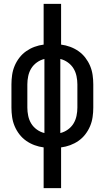

<svg xmlns="http://www.w3.org/2000/svg" viewBox="-20 -755 540 990"><path d="M205 215V5Q181 2 158 -6.5Q135 -15 115 -29Q95 -43 80 -62.5Q65 -82 55.5 -104.5Q46 -127 42.5 -151.5Q39 -176 39 -200V-320Q39 -344 42.5 -368.5Q46 -393 55.5 -415.5Q65 -438 80 -457.5Q95 -477 115 -491Q135 -505 158 -513.5Q181 -522 205 -525V-735H295V-525Q319 -522 342 -513.5Q365 -505 385 -491Q405 -477 420 -457.5Q435 -438 444.5 -415.5Q454 -393 457.5 -368.5Q461 -344 461 -320V-200Q461 -176 457.5 -151.5Q454 -127 444.5 -104.5Q435 -82 420 -62.5Q405 -43 385 -29Q365 -15 342 -6.5Q319 2 295 5V215ZM209 -69V-451Q188 -446 170 -433Q152 -420 141 -402Q130 -384 125.5 -362.5Q121 -341 121 -320V-200Q121 -179 125.5 -157.5Q130 -136 141 -118Q152 -100 170 -87Q188 -74 209 -69ZM291 -69Q312 -74 330 -87Q348 -100 359 -118Q370 -136 374.5 -157.5Q379 -179 379 -200V-320Q379 -341 374.5 -362.5Q370 -384 359 -402Q348 -420 330 -433Q312 -446 291 -451Z"/></svg>

Font: Iosevka Custom Medium
Style: Regular
Weight: 500
Monospace: yes
Designer: Belleve Invis
Foundry: Belleve Invis
Version: Version 32.5.0; ttfautohint (v1.8.4)